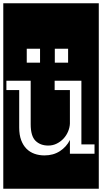

<svg xmlns="http://www.w3.org/2000/svg" viewBox="-32 -937 622 1170"><path d="M131 -555H212V-640H131ZM302 -555H383V-640H302ZM544 0V-57H464V-445H301V-388H394V-184Q393 -160 383 -136Q373 -112 355.5 -93Q338 -74 314 -62Q290 -50 262 -50Q214 -50 184.5 -79Q155 -108 155 -180V-445H7V-388H85V-160Q85 -115 97 -83Q109 -51 129.5 -30.5Q150 -10 178 0Q206 10 239 10Q293 10 333 -16Q373 -42 394 -84V0ZM-12 -917H570V213H-12Z"/></svg>

Font: Zilla Slab Regular Highlight
Style: Regular
Weight: 410
Designer: Typotheque Type Foundry
Foundry: Typotheque type foundry
Version: Version 1.0; 2017